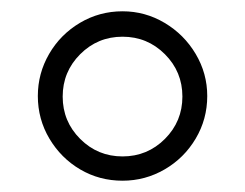

<svg xmlns="http://www.w3.org/2000/svg" viewBox="-20 -716 434 340"><path d="M347 -546Q347 -505 326.5 -470.5Q306 -436 271.5 -416Q237 -396 197 -396Q156 -396 122 -416Q88 -436 67.5 -470.5Q47 -505 47 -546Q47 -586 67 -620.5Q87 -655 121.5 -675.5Q156 -696 197 -696Q237 -696 271.5 -675.5Q306 -655 326.5 -620.5Q347 -586 347 -546ZM91 -545Q91 -501 122 -470Q153 -439 197 -439Q241 -439 272 -470Q303 -501 303 -545Q303 -589 272 -620Q241 -651 197 -651Q153 -651 122 -620Q91 -589 91 -545Z"/></svg>

Font: Chivo Thin
Style: Regular
Weight: 100
Designer: Hector Gatti
Foundry: Omnibus-Type
Version: Version 1.007